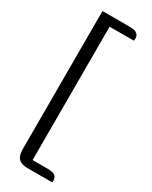

<svg xmlns="http://www.w3.org/2000/svg" viewBox="-262 -901 915 1153"><g transform="rotate(30 196.0 -324.0)"><path d="M161 140H270Q331 140 331 183Q331 194 328 197H159Q102 197 86 162Q77 143 77 114V-845H270Q331 -845 331 -801Q331 -789 328 -785H161Z"/></g></svg>

Font: Laila
Style: Regular
Weight: 400
Designer: Hitesh Malaviya
Foundry: Indian Type Foundry
Version: Version 1.302;PS 1.0;hotconv 1.0.78;makeotf.lib2.5.61930; tt